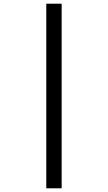

<svg xmlns="http://www.w3.org/2000/svg" viewBox="-20 -780 583 1037"><path d="M230 -760H313V237H230Z"/></svg>

Font: Noto Sans Lao Medium
Style: Regular
Weight: 500
Designer: Monotype Design Team
Foundry: Monotype Imaging Inc.
Version: Version 2.003; ttfautohint (v1.8.4.7-5d5b)